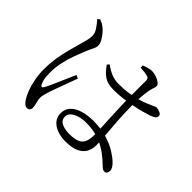

<svg xmlns="http://www.w3.org/2000/svg" viewBox="-161 -1019 1322 1322"><g transform="rotate(45 500.0 -358.5)"><path d="M399.4 -563.9 414.1 -578.2Q444.1 -555.6 477.7 -541Q511.3 -526.5 553.6 -526.5Q606.9 -526.5 652.8 -534.1Q698.7 -541.6 733.5 -552.2Q768.4 -562.7 787.8 -571.3Q819.7 -584.2 832.8 -591Q845.8 -597.8 852.2 -597.8Q867.8 -597 886.1 -588.8Q904.3 -580.6 904.3 -566.1Q904.3 -552.1 893.4 -543.8Q882.6 -535.6 858.4 -526.5Q838.6 -519.7 804.9 -510.3Q771.3 -500.9 729.4 -492.5Q687.6 -484.1 643 -478.6Q598.4 -473.1 555.7 -473.1Q525.1 -473.1 500 -479.7Q474.8 -486.3 450.7 -506.1Q426.5 -525.9 399.4 -563.9ZM580.8 -713.4 578.6 -734.3Q594.1 -741 614.6 -746.8Q635.1 -752.7 651.5 -752.7Q673.4 -752.7 695.4 -744.8Q717.5 -737 732.4 -725.7Q747.4 -714.5 747.4 -702.4Q747.4 -692.6 744.8 -684.8Q742.2 -676.9 738.6 -665.7Q735 -654.4 731.2 -632Q728 -615.2 725.9 -593.3Q723.7 -571.4 722.7 -546Q721.7 -520.6 721.7 -493.2Q721.7 -416.4 726.8 -343.7Q731.9 -271 737 -212.1Q742.1 -153.1 742.1 -118.3Q742.1 -80.5 725.1 -50.9Q708.2 -21.2 670.9 -4.4Q633.7 12.4 571.6 12.4Q527.4 12.4 491 -1Q454.5 -14.3 433.1 -40Q411.6 -65.7 411.6 -101.4Q411.6 -144.2 438 -171.3Q464.4 -198.5 509.3 -211.6Q554.2 -224.8 607.6 -224.8Q685.7 -224.8 743.5 -206.9Q801.2 -189 840.6 -164.2Q880 -139.4 901.9 -118.1Q916.5 -104.3 925 -90.3Q933.5 -76.4 933.5 -62.1Q933.5 -47.7 927.2 -39.1Q920.9 -30.5 907.9 -30.5Q896.6 -30.5 886.7 -38.5Q876.9 -46.4 862.4 -60.2Q827.1 -94.9 786.4 -122.1Q745.7 -149.3 695.4 -165.1Q645 -180.9 578.7 -180.9Q548 -180.9 518.1 -172.2Q488.3 -163.5 468.7 -147.3Q449.1 -131 449.1 -107.1Q449.1 -73.4 479.1 -58.1Q509.2 -42.9 553.6 -42.9Q608.9 -42.9 636.2 -56.5Q663.5 -70.2 672.9 -96.7Q682.3 -123.3 682.3 -163.9Q682.3 -186.5 680.4 -224.2Q678.5 -262 676.2 -308.4Q673.8 -354.7 671.9 -403Q670 -451.3 669.2 -494.4Q669.2 -519.6 669.3 -554.6Q669.4 -589.5 669.4 -621.9Q669.4 -654.2 669.4 -670.9Q669.4 -682.8 667.5 -688.8Q665.5 -694.8 661.9 -698.4Q658.3 -702 650.7 -703.6Q636.8 -707.7 618.9 -710.1Q601 -712.5 580.8 -713.4ZM131.8 -739.3 148.2 -751.7Q165.4 -745.1 175.4 -739.5Q185.5 -733.8 199.4 -722.4Q209.5 -714.8 225.3 -696.6Q241 -678.5 253.6 -656.3Q266.1 -634.1 266.1 -612.6Q266.1 -596.7 255.9 -577.3Q245.7 -557.9 227.1 -512.9Q215.6 -485 200.1 -443Q184.5 -400.9 173.3 -350.9Q162.1 -300.8 162.1 -248.6Q162.1 -209.1 167.2 -186Q172.2 -162.9 180.7 -147.8Q185.7 -139 191.8 -138.1Q197.8 -137.2 204 -147.6Q212.2 -160 225 -188.2Q237.8 -216.3 252.4 -250Q267.1 -283.7 280.8 -315.1Q294.5 -346.6 302.9 -365.6L327.1 -354.2Q320.1 -334.8 309.2 -305.5Q298.3 -276.3 287.2 -245.5Q276 -214.7 266.3 -188.6Q256.7 -162.6 252.1 -148.6Q245.3 -125.1 240.8 -108.7Q236.4 -92.2 236.4 -79.7Q236.4 -57 243.4 -34.8Q250.5 -12.7 250.5 6.2Q250.5 36.7 221.6 36.7Q208.5 36.7 196.8 26Q185.1 15.3 174.4 -1.2Q161.3 -21.3 147.6 -57Q133.9 -92.7 124.9 -138.8Q116 -184.8 116 -234.7Q116 -295.1 124.7 -347.1Q133.3 -399.2 144.5 -441.7Q155.7 -484.2 164.3 -514.2Q174.3 -550.4 181.9 -578.1Q189.4 -605.7 190.2 -630.3Q191 -657.2 174.5 -682.8Q158 -708.4 131.8 -739.3Z"/></g></svg>

Font: Early Summer Mincho VF
Style: Regular
Weight: 250
Designer: GuiWonder
Version: Version 1.002